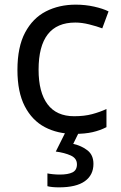

<svg xmlns="http://www.w3.org/2000/svg" viewBox="-20 -566 520 826"><path d="M300 10Q228 10 173 -19Q118 -48 86.5 -109Q55 -170 55 -265Q55 -364 88 -426Q121 -488 177.5 -517Q234 -546 306 -546Q347 -546 385 -537.5Q423 -529 447 -517L420 -444Q396 -453 364 -461Q332 -469 304 -469Q146 -469 146 -266Q146 -169 184.5 -117.5Q223 -66 299 -66Q343 -66 376.5 -75Q410 -84 438 -97V-19Q411 -5 378.5 2.5Q346 10 300 10ZM382 139Q382 187 345 213.5Q308 240 234 240Q202 240 184 235V180Q193 182 208 183.5Q223 185 237 185Q273 185 292 175.5Q311 166 311 141Q311 115 284.5 103Q258 91 220 86L263 0H321L295 53Q331 61 356.5 81Q382 101 382 139Z"/></svg>

Font: Noto IKEA Arabic
Style: Regular
Weight: 400
Designer: Monotype Design Team
Foundry: Monotype Imaging Inc.
Version: Version 1.200